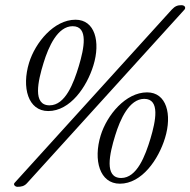

<svg xmlns="http://www.w3.org/2000/svg" viewBox="-20 -691 734 740"><path d="M47 29C61 29 74 27 85 14L691 -654C697 -661 693 -671 679 -671C665 -671 655 -668 642 -654L36 14C30 21 39 29 47 29ZM166 -263C251 -263 315 -357 340 -439C368 -530 346 -615 271 -615C188 -615 116 -527 92 -449C63 -354 88 -263 166 -263ZM171 -285C105 -285 126 -378 148 -449C167 -511 202 -590 260 -590C322 -590 304 -504 284 -437C264 -371 232 -285 171 -285ZM442 17C527 17 591 -77 616 -159C644 -250 622 -335 547 -335C464 -335 392 -247 368 -169C339 -74 364 17 442 17ZM447 -5C381 -5 402 -98 424 -169C443 -231 478 -310 536 -310C598 -310 580 -224 560 -157C540 -91 508 -5 447 -5Z"/></svg>

Font: EB Garamond
Style: Italic
Weight: 400
Italic angle: -17.2°
Designer: Georg Duffner and Octavio Pardo
Foundry: Georg Duffner
Version: Version 1.000;PS 001.000;hotconv 1.0.88;makeotf.lib2.5.64775